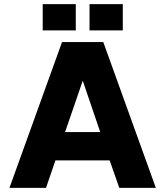

<svg xmlns="http://www.w3.org/2000/svg" viewBox="-20 -915 805 935"><path d="M26 0 282 -710H483L739 0H561L514 -134H250L204 0ZM297 -272H468L383 -522ZM188 -767V-895H349V-767ZM416 -767V-895H578V-767Z"/></svg>

Font: Geist ExtBd
Style: Regular
Weight: 400
Designer: Basement.studio, Andrés Briganti, Mateo Zaragoza
Foundry: Basement.studio, Vercel, Andrés Briganti, Guido Ferreyra, Mateo Zaragoza
Version: Version 1.401